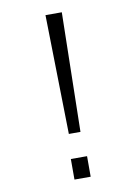

<svg xmlns="http://www.w3.org/2000/svg" viewBox="-81 -753 562 805"><g transform="rotate(-10 200.0 -350.0)"><path d="M180 -192.5 170 -700H239.5L229.5 -192.5ZM170 -87.5H239V0H170Z"/></g></svg>

Font: Trispace SemiCondensed ExtraLight
Style: Regular
Weight: 200
Width: 4
Designer: Tyler Finck
Foundry: Etcetera Type Company
Version: Version 1.210; ttfautohint (v1.8.3)